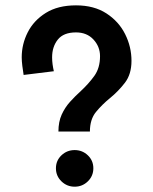

<svg xmlns="http://www.w3.org/2000/svg" viewBox="-20 -704 577 724"><path d="M261.6 0Q290.6 0 311.3 -20.2Q332 -40.4 332 -69.5Q332 -98.5 311.3 -118.3Q290.6 -138.1 261.6 -138.1Q232.5 -138.1 211.7 -118.3Q190.9 -98.5 190.9 -69.5Q190.9 -40.4 211.7 -20.2Q232.5 0 261.6 0ZM183 -435.4Q180.1 -448.2 178.3 -461.2Q176.5 -474.2 176.5 -487.9Q176.5 -527.7 198 -554.7Q219.5 -581.8 266.5 -581.8Q307.6 -581.8 332.4 -555Q357.2 -528.2 357.2 -492.2Q357.2 -447.8 335.8 -417.9Q314.3 -388.1 284.8 -360.8Q263.8 -341.8 244.4 -320.4Q225 -299 212.6 -271.8Q200.3 -244.6 200.3 -207.9H319Q319 -253.9 342 -281.9Q365 -309.8 394.9 -334.2Q426.1 -359.6 451 -391.9Q475.8 -424.2 475.8 -474.4Q475.8 -527.6 451.8 -575.4Q427.9 -623.2 381.2 -653.5Q334.5 -683.8 266.5 -683.8Q198.5 -683.8 152.9 -655.4Q107.3 -627 84.6 -582.2Q61.9 -537.5 61.9 -487.9Q61.9 -473.8 64.2 -455.4Q66.5 -437 69.1 -421.4Z"/></svg>

Font: Estedad-VF-FD Black
Style: Regular
Weight: 900
Designer: Amin Abedi
Version: Version 4.000